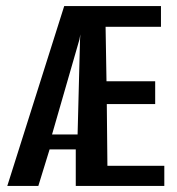

<svg xmlns="http://www.w3.org/2000/svg" viewBox="-20 -611 582 631"><path d="M4 0 191 -591H509V-523H327L330 -344H490V-269H331L333 -66H520V0H229V-120H143L106 0ZM151 -169H235L243 -480L244 -498L241 -481Z"/></svg>

Font: Alumni Sans SemiBold
Style: Regular
Weight: 600
Designer: Robert E. Leuschke
Foundry: Robert E. Leuschke
Version: Version 1.018